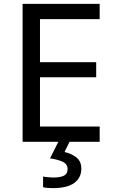

<svg xmlns="http://www.w3.org/2000/svg" viewBox="-20 -734 596 994"><path d="M496 0H97V-714H496V-635H187V-412H478V-334H187V-79H496ZM401 139Q401 187 364 213.5Q327 240 253 240Q221 240 203 235V180Q212 182 227 183.5Q242 185 256 185Q292 185 311 175.5Q330 166 330 141Q330 115 303.5 103Q277 91 239 86L282 0H340L314 53Q350 61 375.5 81Q401 101 401 139Z"/></svg>

Font: Go Noto Kurrent-Regular
Style: Regular
Weight: 400
Designer: Monotype Design Team
Foundry: Monotype Imaging Inc.
Version: Version 2.012; ttfautohint (v1.8.4.7-5d5b)